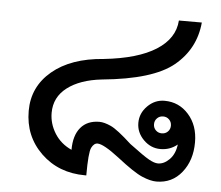

<svg xmlns="http://www.w3.org/2000/svg" viewBox="-43 -583 712 619"><g transform="rotate(5 312.5 -273.5)"><path d="M543 -136.7Q519.5 -117.2 488.3 -117.2Q457 -117.2 433.6 -140.6Q410.2 -164.1 410.2 -195.3Q410.2 -226.6 433.6 -250Q457 -273.4 488.3 -273.4Q535.2 -273.4 566.4 -238.3Q597.7 -203.1 597.7 -148.4Q597.7 -89.8 566.4 -50.8Q535.2 -11.7 484.4 -11.7Q464.8 -11.7 437.5 -23.4Q410.2 -35.2 355.5 -78.1Q304.7 -117.2 285.2 -117.2Q273.4 -117.2 265.6 -101.6Q257.8 -85.9 257.8 -11.7H253.9Q168 -11.7 111.3 -66.4Q54.7 -121.1 54.7 -203.1Q54.7 -281.2 115.2 -332Q175.8 -382.8 281.2 -390.6Q390.6 -402.3 449.2 -439.5Q507.8 -476.6 511.7 -535.2H585.9Q578.1 -449.2 511.7 -394.5Q445.3 -339.8 281.2 -324.2Q210.9 -316.4 169.9 -285.2Q128.9 -253.9 128.9 -203.1Q128.9 -168 148.4 -136.7Q168 -105.5 203.1 -89.8Q203.1 -136.7 224.6 -162.1Q246.1 -187.5 285.2 -187.5Q300.8 -187.5 322.3 -177.7Q343.8 -168 390.6 -125Q437.5 -89.8 455.1 -80.1Q472.7 -70.3 484.4 -70.3Q503.9 -70.3 521.5 -87.9Q539.1 -105.5 543 -136.7ZM468.8 -175.8Q476.6 -168 488.3 -168Q500 -168 507.8 -175.8Q515.6 -183.6 515.6 -195.3Q515.6 -207 507.8 -214.8Q500 -222.7 488.3 -222.7Q476.6 -222.7 468.8 -214.8Q460.9 -207 460.9 -195.3Q460.9 -183.6 468.8 -175.8Z"/></g></svg>

Font: 和音 by 宁静之雨，公众号njzyshare
Style: Regular
Weight: 400
Designer: Steve Matteson
Foundry: Ascender Corporation
Version: Version 6.00;June 8, 2018;FontCreator 11.0.0.2388 32-bit